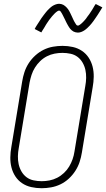

<svg xmlns="http://www.w3.org/2000/svg" viewBox="-20 -985 560 1013"><path d="M200 8Q200 8 199.5 8Q199 8 199 8Q171 8 144.5 2Q118 -4 96.5 -18.5Q75 -33 61 -54.5Q47 -76 40.5 -101.5Q34 -127 34.5 -155Q35 -183 40 -210L97 -555Q101 -580 109 -604.5Q117 -629 131.5 -651.5Q146 -674 166.5 -692.5Q187 -711 210.5 -722.5Q234 -734 259.5 -738.5Q285 -743 310 -743Q310 -743 310 -743Q310 -743 310 -743Q338 -743 364.5 -737Q391 -731 412.5 -716.5Q434 -702 448 -680.5Q462 -659 468.5 -633.5Q475 -608 474.5 -580Q474 -552 469 -525L412 -180Q408 -155 400 -130.5Q392 -106 377.5 -83.5Q363 -61 343 -42.5Q323 -24 299 -12.5Q275 -1 249.5 3.5Q224 8 200 8ZM200 -29Q220 -29 241 -33Q262 -37 281.5 -47Q301 -57 317.5 -72.5Q334 -88 345 -106.5Q356 -125 363 -145Q370 -165 373 -186L430 -531Q434 -552 434.5 -574Q435 -596 430.5 -616.5Q426 -637 415.5 -655Q405 -673 389 -685Q373 -697 352 -701.5Q331 -706 309 -706Q289 -706 268 -702Q247 -698 227.5 -688Q208 -678 192 -662.5Q176 -647 164.5 -628.5Q153 -610 146.5 -590Q140 -570 136 -549L79 -204Q75 -183 74.5 -161Q74 -139 78.5 -118.5Q83 -98 93.5 -80Q104 -62 120 -50Q136 -38 157 -33.5Q178 -29 200 -29ZM391 -813Q385 -813 379 -814.5Q373 -816 368 -818.5Q363 -821 358.5 -825Q354 -829 350.5 -833Q347 -837 344 -842Q341 -847 338 -852Q335 -857 332.5 -862Q330 -867 327.5 -872Q325 -877 322.5 -882.5Q320 -888 317 -893.5Q314 -899 311.5 -904.5Q309 -910 306.5 -914Q304 -918 300.5 -923.5Q297 -929 292 -929Q288 -929 284 -926.5Q280 -924 277 -921.5Q274 -919 270 -915.5Q266 -912 262 -907Q258 -902 256.5 -901Q255 -900 253 -897Q251 -894 248.5 -891Q246 -888 243.5 -885Q241 -882 238.5 -878.5Q236 -875 233.5 -871Q231 -867 228 -863Q225 -859 222.5 -854.5Q220 -850 217 -845Q214 -840 211 -835Q208 -830 204.5 -825Q201 -820 198 -814L163 -832Q169 -844 175.5 -853.5Q182 -863 187.5 -872Q193 -881 198.5 -889Q204 -897 209.5 -904Q215 -911 219.5 -917Q224 -923 229 -928.5Q234 -934 242 -941.5Q250 -949 257 -953.5Q264 -958 273.5 -961.5Q283 -965 292 -965Q298 -965 303.5 -963.5Q309 -962 314 -959.5Q319 -957 323.5 -953Q328 -949 332 -945Q336 -941 339 -936.5Q342 -932 345 -927Q348 -922 350.5 -916.5Q353 -911 355.5 -906Q358 -901 360.5 -895.5Q363 -890 365.5 -884.5Q368 -879 370.5 -874Q373 -869 376 -864.5Q379 -860 382 -855Q385 -850 391 -850Q395 -850 398.5 -852.5Q402 -855 405.5 -857.5Q409 -860 412.5 -863.5Q416 -867 420.5 -871.5Q425 -876 426 -877.5Q427 -879 429.5 -881.5Q432 -884 434 -887Q436 -890 438.5 -893.5Q441 -897 443.5 -900.5Q446 -904 449 -907.5Q452 -911 454.5 -915.5Q457 -920 460 -924Q463 -928 466 -933Q469 -938 472 -943Q475 -948 478 -953.5Q481 -959 485 -964L520 -946Q513 -935 507 -925Q501 -915 495 -906Q489 -897 483.5 -889Q478 -881 473 -874Q468 -867 463 -861Q458 -855 453.5 -850Q449 -845 441 -837.5Q433 -830 425.5 -825Q418 -820 409 -816.5Q400 -813 391 -813Z"/></svg>

Font: Iosevka SS04 Extralight
Style: Italic
Weight: 200
Italic angle: -9°
Monospace: yes
Designer: Belleve Invis
Foundry: Belleve Invis
Version: Version 19.0.0; ttfautohint (v1.8.4)